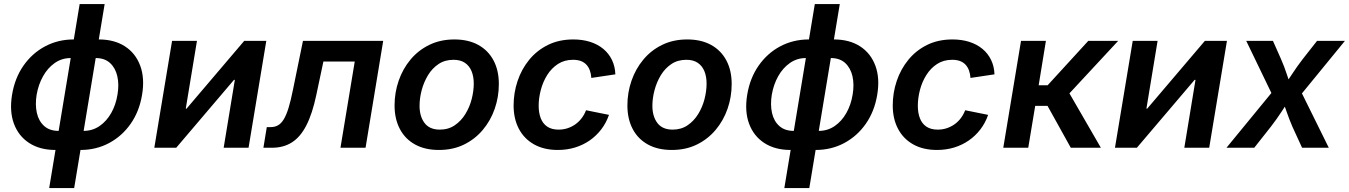

<svg xmlns="http://www.w3.org/2000/svg" viewBox="-20 -748 6829 972"><path d="M260.7 11.2Q182.1 11.2 127.9 -23.9Q73.7 -59.1 50.5 -121.8Q27.3 -184.6 41 -268.1Q54.7 -352.1 98.6 -415.3Q142.6 -478.5 208.3 -513.4Q273.9 -548.3 353 -548.3H480Q558.6 -548.3 612.5 -513.4Q666.5 -478.5 689.9 -415.3Q713.4 -352.1 699.2 -268.1Q685.5 -184.6 641.8 -121.8Q598.1 -59.1 532.5 -23.9Q466.8 11.2 387.2 11.2ZM276.4 -85.4H403.3Q448.2 -85.4 483.9 -109.9Q519.5 -134.3 543 -175.8Q566.4 -217.3 574.7 -268.6Q583.5 -319.8 574 -361.8Q564.5 -403.8 537.1 -429Q509.8 -454.1 464.4 -454.1H337.9Q293 -454.1 257.1 -429Q221.2 -403.8 197.8 -361.8Q174.3 -319.8 165.5 -268.6Q157.2 -217.3 166.7 -175.8Q176.3 -134.3 203.9 -109.9Q231.4 -85.4 276.4 -85.4ZM229 204.1 383.3 -727.5H509.8L355.5 204.1Z M1238.3 0H1112.3L1168.9 -343.8H1164.6L872.1 0H761.2L851.1 -541H977.1L920.4 -197.8H924.3L1216.3 -541H1328.1Z M1313.5 0 1330.6 -104.5H1349.6Q1371.1 -104.5 1387.2 -113.5Q1403.3 -122.6 1416.3 -143.6Q1429.2 -164.6 1440.7 -201.4Q1452.1 -238.3 1463.4 -294.9L1513.7 -541H1919.9L1830.6 0H1703.6L1775.9 -436.5H1617.2L1581.5 -268.1Q1561.5 -172.9 1531.2 -113.8Q1501 -54.7 1458 -27.3Q1415 0 1356.9 0Z M2202.1 11.2Q2131.3 11.2 2081.1 -16.6Q2030.8 -44.4 2004.2 -95.2Q1977.5 -146 1977.5 -213.9Q1977.5 -279.3 1998.3 -339.4Q2019 -399.4 2058.3 -446.5Q2097.7 -493.7 2153.8 -521Q2210 -548.3 2280.3 -548.3Q2351.1 -548.3 2401.4 -520.5Q2451.7 -492.7 2478.5 -442.1Q2505.4 -391.6 2505.4 -322.8Q2505.4 -257.3 2484.6 -197.5Q2463.9 -137.7 2424.3 -90.6Q2384.8 -43.5 2328.9 -16.1Q2272.9 11.2 2202.1 11.2ZM2206.5 -91.8Q2250 -91.8 2282.2 -113.8Q2314.5 -135.7 2335.9 -170.7Q2357.4 -205.6 2367.9 -246.3Q2378.4 -287.1 2378.4 -324.7Q2378.4 -360.8 2367.2 -387.9Q2356 -415 2333.3 -430.2Q2310.5 -445.3 2275.9 -445.3Q2232.4 -445.3 2200.2 -423.8Q2168 -402.3 2146.7 -367.2Q2125.5 -332 2114.7 -291.3Q2104 -250.5 2104 -212.4Q2104 -158.7 2129.4 -125.2Q2154.8 -91.8 2206.5 -91.8Z M2804.2 11.2Q2734.4 11.2 2684.1 -16.8Q2633.8 -44.9 2606.9 -95.7Q2580.1 -146.5 2580.1 -214.4Q2580.1 -277.8 2600.1 -337.6Q2620.1 -397.5 2658.9 -445.1Q2697.8 -492.7 2753.9 -520.5Q2810.1 -548.3 2882.3 -548.3Q2929.2 -548.3 2967.5 -536.1Q3005.9 -523.9 3033.9 -500.7Q3062 -477.5 3077.9 -444.8Q3093.8 -412.1 3095.2 -371.6L2973.6 -353.5Q2972.2 -374.5 2966.1 -391.4Q2960 -408.2 2948.7 -420.4Q2937.5 -432.6 2920.7 -439Q2903.8 -445.3 2880.9 -445.3Q2837.4 -445.3 2804.7 -424.1Q2772 -402.8 2750.2 -368.2Q2728.5 -333.5 2717.8 -292.5Q2707 -251.5 2707 -212.4Q2707 -176.8 2717.5 -149.4Q2728 -122.1 2750.5 -106.9Q2772.9 -91.8 2808.1 -91.8Q2832 -91.8 2853.5 -98.9Q2875 -106 2893.1 -118.9Q2911.1 -131.8 2924.8 -149.9Q2938.5 -168 2946.8 -189.9L3063 -166.5Q3048.8 -125.5 3023.7 -92.8Q2998.5 -60.1 2965.1 -36.9Q2931.6 -13.7 2890.9 -1.2Q2850.1 11.2 2804.2 11.2Z M3380.9 11.2Q3310.1 11.2 3259.8 -16.6Q3209.5 -44.4 3182.9 -95.2Q3156.2 -146 3156.2 -213.9Q3156.2 -279.3 3177 -339.4Q3197.8 -399.4 3237.1 -446.5Q3276.4 -493.7 3332.5 -521Q3388.7 -548.3 3459 -548.3Q3529.8 -548.3 3580.1 -520.5Q3630.4 -492.7 3657.2 -442.1Q3684.1 -391.6 3684.1 -322.8Q3684.1 -257.3 3663.3 -197.5Q3642.6 -137.7 3603 -90.6Q3563.5 -43.5 3507.6 -16.1Q3451.7 11.2 3380.9 11.2ZM3385.3 -91.8Q3428.7 -91.8 3460.9 -113.8Q3493.2 -135.7 3514.6 -170.7Q3536.1 -205.6 3546.6 -246.3Q3557.1 -287.1 3557.1 -324.7Q3557.1 -360.8 3545.9 -387.9Q3534.7 -415 3512 -430.2Q3489.3 -445.3 3454.6 -445.3Q3411.1 -445.3 3378.9 -423.8Q3346.7 -402.3 3325.4 -367.2Q3304.2 -332 3293.5 -291.3Q3282.7 -250.5 3282.7 -212.4Q3282.7 -158.7 3308.1 -125.2Q3333.5 -91.8 3385.3 -91.8Z M3982.4 11.2Q3903.8 11.2 3849.6 -23.9Q3795.4 -59.1 3772.2 -121.8Q3749 -184.6 3762.7 -268.1Q3776.4 -352.1 3820.3 -415.3Q3864.3 -478.5 3929.9 -513.4Q3995.6 -548.3 4074.7 -548.3H4201.7Q4280.3 -548.3 4334.2 -513.4Q4388.2 -478.5 4411.6 -415.3Q4435.1 -352.1 4420.9 -268.1Q4407.2 -184.6 4363.5 -121.8Q4319.8 -59.1 4254.2 -23.9Q4188.5 11.2 4108.9 11.2ZM3998 -85.4H4125Q4169.9 -85.4 4205.6 -109.9Q4241.2 -134.3 4264.6 -175.8Q4288.1 -217.3 4296.4 -268.6Q4305.2 -319.8 4295.7 -361.8Q4286.1 -403.8 4258.8 -429Q4231.4 -454.1 4186 -454.1H4059.6Q4014.6 -454.1 3978.8 -429Q3942.9 -403.8 3919.4 -361.8Q3896 -319.8 3887.2 -268.6Q3878.9 -217.3 3888.4 -175.8Q3897.9 -134.3 3925.5 -109.9Q3953.1 -85.4 3998 -85.4ZM3950.7 204.1 4105 -727.5H4231.4L4077.1 204.1Z M4723.6 11.2Q4653.8 11.2 4603.5 -16.8Q4553.2 -44.9 4526.4 -95.7Q4499.5 -146.5 4499.5 -214.4Q4499.5 -277.8 4519.5 -337.6Q4539.6 -397.5 4578.4 -445.1Q4617.2 -492.7 4673.3 -520.5Q4729.5 -548.3 4801.8 -548.3Q4848.6 -548.3 4887 -536.1Q4925.3 -523.9 4953.4 -500.7Q4981.4 -477.5 4997.3 -444.8Q5013.2 -412.1 5014.6 -371.6L4893.1 -353.5Q4891.6 -374.5 4885.5 -391.4Q4879.4 -408.2 4868.2 -420.4Q4856.9 -432.6 4840.1 -439Q4823.2 -445.3 4800.3 -445.3Q4756.8 -445.3 4724.1 -424.1Q4691.4 -402.8 4669.7 -368.2Q4647.9 -333.5 4637.2 -292.5Q4626.5 -251.5 4626.5 -212.4Q4626.5 -176.8 4637 -149.4Q4647.5 -122.1 4669.9 -106.9Q4692.4 -91.8 4727.5 -91.8Q4751.5 -91.8 4772.9 -98.9Q4794.4 -106 4812.5 -118.9Q4830.6 -131.8 4844.2 -149.9Q4857.9 -168 4866.2 -189.9L4982.4 -166.5Q4968.3 -125.5 4943.1 -92.8Q4918 -60.1 4884.5 -36.9Q4851.1 -13.7 4810.3 -1.2Q4769.5 11.2 4723.6 11.2Z M5059.1 0 5148.9 -541H5274.9L5238.3 -316.4H5283.7L5489.3 -541H5640.6L5394 -275.4L5553.2 0H5400.9L5283.2 -211.9H5220.7L5185.5 0Z M6101.6 0H5975.6L6032.2 -343.8H6027.8L5735.4 0H5624.5L5714.4 -541H5840.3L5783.7 -197.8H5787.6L6079.6 -541H6191.4Z M6189 0 6454.6 -323.7 6438.5 -231.4 6289.1 -541H6424.3L6464.8 -449.7Q6482.4 -409.7 6494.6 -371.8Q6506.8 -334 6520.5 -297.9H6469.2Q6495.6 -333.5 6520.3 -371.6Q6544.9 -409.7 6575.7 -449.7L6647.5 -541H6788.6L6533.7 -229.5L6548.8 -320.3L6707 0H6571.8L6522.9 -106.4Q6505.9 -146 6493.2 -183.3Q6480.5 -220.7 6466.8 -255.9H6517.1Q6492.2 -220.7 6468.3 -183.3Q6444.3 -146 6413.6 -106.4L6329.6 0Z"/></svg>

Font: Inter 17pt SemiBold
Style: Italic
Weight: 600
Italic angle: -9.3988°
Version: Version 4.001;git-66647c0bb